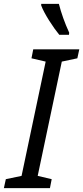

<svg xmlns="http://www.w3.org/2000/svg" viewBox="-62 -968 428 988"><path d="M243 -789H293L294 -800C271 -850 253 -901 241 -948H150V-940C165 -898 213 -825 243 -789ZM-42 0H195L204 -46L132 -63L256 -651L336 -668L346 -714H109L100 -668L173 -651L49 -63L-32 -46Z"/></svg>

Font: Noto Sans Condensed
Style: Italic
Weight: 400
Width: 3
Italic angle: -12°
Designer: Monotype Design Team
Foundry: Monotype Imaging Inc.
Version: Version 2.013